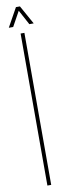

<svg xmlns="http://www.w3.org/2000/svg" viewBox="-104 -967 347 995"><g transform="rotate(-10 70.0 -469.5)"><path d="M60 0V-800H80V0ZM5 -840 60 -939H81L136 -840H113L71 -918L28 -840Z"/></g></svg>

Font: Big Shoulders Thin
Style: Regular
Weight: 100
Designer: Patric King
Foundry: XO Type Co
Version: Version 2.002